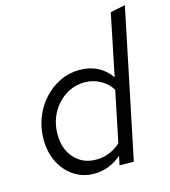

<svg xmlns="http://www.w3.org/2000/svg" viewBox="-111 -826 816 922"><g transform="rotate(-15 297.5 -365.0)"><path d="M245 7Q189 7 145 -22Q101 -51 76 -101Q51 -151 51 -214Q51 -271 70.5 -321.5Q90 -372 125 -410.5Q160 -449 205.5 -471Q251 -493 303 -493Q353 -493 392.5 -473Q432 -453 458 -415L521 -722L595 -737L442 0H371L381 -46Q353 -21 318.5 -7Q284 7 245 7ZM271 -56Q339 -56 393 -104L445 -356Q426 -389 390 -409Q354 -429 312 -429Q259 -429 216 -401Q173 -373 147.5 -326Q122 -279 122 -220Q122 -147 163.5 -101.5Q205 -56 271 -56Z"/></g></svg>

Font: Red Hat Text
Style: Italic
Weight: 300
Italic angle: -12°
Designer: Pentagram, MCKL
Foundry: Pentagram, MCKL
Version: Version 1.023